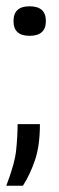

<svg xmlns="http://www.w3.org/2000/svg" viewBox="-27 -461 188 611"><path d="M-7 130Q20 60 24.5 16Q29 -28 29 -66H100Q100 2 84.5 48Q69 94 46 130ZM67 -347Q16 -347 16 -394Q16 -441 67 -441Q119 -441 119 -394Q119 -347 67 -347Z"/></svg>

Font: Bricolage Grotesque 48pt Light
Style: Regular
Weight: 300
Designer: Mathieu Triay
Foundry: Atelier Triay
Version: Version 1.000; ttfautohint (v1.8.4.7-5d5b);gftools[0.9.32]